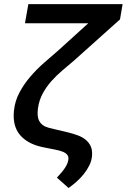

<svg xmlns="http://www.w3.org/2000/svg" viewBox="-20 -731 627 939"><path d="M579.6 -710.9 566.9 -636.2 342.8 -435.5Q314 -411.1 284.7 -386.2Q255.4 -361.3 230.7 -333.5Q206.1 -305.7 188.5 -272.9Q170.9 -240.2 165.5 -200.2Q163.1 -181.6 164.3 -166.5Q165.5 -151.4 171.9 -139.4Q178.2 -127.4 189.9 -118.9Q201.7 -110.4 220.2 -105.5L314.9 -83Q337.9 -77.1 359.6 -69.3Q381.3 -61.5 397.5 -48.8Q413.6 -36.1 422.9 -17.3Q432.1 1.5 430.2 29.3Q428.7 53.7 417.5 76.7Q406.2 99.6 389.9 120.1Q373.5 140.6 353.8 158Q334 175.3 315.4 188.5L258.3 137.7Q266.6 128.4 275.6 118.4Q284.7 108.4 292.7 97.4Q300.8 86.4 306.6 74.7Q312.5 63 314.5 49.8Q315.9 38.6 312 31Q308.1 23.4 300.8 18.3Q293.5 13.2 284.2 10Q274.9 6.8 266.1 4.4L185.1 -12.2Q113.8 -27.8 77.1 -71.8Q40.5 -115.7 48.3 -190.4Q53.2 -237.3 75.2 -278.6Q97.2 -319.8 128.2 -356Q159.2 -392.1 195.3 -423.8Q231.4 -455.6 264.6 -483.9L411.6 -617.2H102.1L118.7 -710.9Z"/></svg>

Font: Roboto Mono Medium
Style: Italic
Weight: 500
Designer: Google
Version: Version 2.000985; 2015; ttfautohint (v1.3)